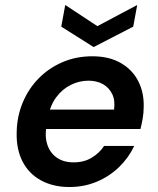

<svg xmlns="http://www.w3.org/2000/svg" viewBox="-20 -739 634 771"><path d="M259 12Q193 12 144 -15Q95 -42 70 -91.5Q45 -141 47 -208Q48 -271 71 -326.5Q94 -382 134.5 -423.5Q175 -465 230 -489Q285 -513 351 -513Q418 -513 465 -486Q512 -459 535.5 -412.5Q559 -366 557 -308Q557 -286 553 -263Q549 -240 544 -221H133L147 -299H438Q443 -336 430.5 -361.5Q418 -387 393.5 -401Q369 -415 335 -415Q298 -415 264 -398Q230 -381 205.5 -348Q181 -315 172 -265L167 -236Q159 -192 170 -158.5Q181 -125 208 -106Q235 -87 276 -87Q317 -87 348 -105.5Q379 -124 398 -153H519Q497 -106 458.5 -68.5Q420 -31 369 -9.5Q318 12 259 12ZM531 -719 515 -632 356 -550 226 -632 242 -719 371 -634Z"/></svg>

Font: DM Sans 18pt SemiBold
Style: Italic
Weight: 600
Italic angle: -10°
Designer: Colophon Foundry, Jonny Pinhorn
Foundry: Colophon Foundry
Version: Version 4.004;gftools[0.9.30]